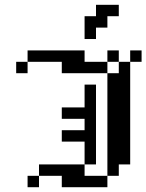

<svg xmlns="http://www.w3.org/2000/svg" viewBox="-20 -782 611 802"><path d="M47.6 -523.8H95.2V-476.2H47.6ZM95.2 -571.4H142.9V-523.8H95.2ZM142.9 -571.4H190.5V-523.8H142.9ZM190.5 -571.4H238.1V-523.8H190.5ZM238.1 -571.4H285.7V-523.8H238.1ZM285.7 -571.4H333.3V-523.8H285.7ZM285.7 -523.8H333.3V-476.2H285.7ZM238.1 -523.8H285.7V-476.2H238.1ZM333.3 -523.8H381V-476.2H333.3ZM381 -523.8H428.6V-476.2H381ZM428.6 -571.4H476.2V-523.8H428.6ZM523.8 -571.4H571.4V-523.8H523.8ZM476.2 -523.8H523.8V-476.2H476.2ZM476.2 -476.2H523.8V-428.6H476.2ZM428.6 -476.2H476.2V-428.6H428.6ZM428.6 -428.6H476.2V-381H428.6ZM476.2 -428.6H523.8V-381H476.2ZM476.2 -381H523.8V-333.3H476.2ZM476.2 -333.3H523.8V-285.7H476.2ZM428.6 -333.3H476.2V-285.7H428.6ZM428.6 -381H476.2V-333.3H428.6ZM333.3 -428.6H381V-381H333.3ZM333.3 -381H381V-333.3H333.3ZM333.3 -333.3H381V-285.7H333.3ZM333.3 -285.7H381V-238.1H333.3ZM333.3 -238.1H381V-190.5H333.3ZM333.3 -190.5H381V-142.9H333.3ZM428.6 -285.7H476.2V-238.1H428.6ZM476.2 -285.7H523.8V-238.1H476.2ZM476.2 -238.1H523.8V-190.5H476.2ZM428.6 -238.1H476.2V-190.5H428.6ZM428.6 -190.5H476.2V-142.9H428.6ZM476.2 -190.5H523.8V-142.9H476.2ZM285.7 -333.3H333.3V-285.7H285.7ZM238.1 -333.3H285.7V-285.7H238.1ZM285.7 -238.1H333.3V-190.5H285.7ZM238.1 -238.1H285.7V-190.5H238.1ZM333.3 -142.9H381V-95.2H333.3ZM285.7 -95.2H333.3V-47.6H285.7ZM238.1 -95.2H285.7V-47.6H238.1ZM190.5 -95.2H238.1V-47.6H190.5ZM142.9 -95.2H190.5V-47.6H142.9ZM95.2 -47.6H142.9V0H95.2ZM238.1 -47.6H285.7V0H238.1ZM285.7 -47.6H333.3V0H285.7ZM333.3 -47.6H381V0H333.3ZM381 -47.6H428.6V0H381ZM428.6 -95.2H476.2V-47.6H428.6ZM428.6 -142.9H476.2V-95.2H428.6ZM476.2 -142.9H523.8V-95.2H476.2ZM428.6 -714.3V-666.7H381V-714.3ZM381 -666.7V-619H333.3V-666.7ZM381 -714.3V-666.7H333.3V-714.3ZM428.6 -761.9V-714.3H381V-761.9ZM476.2 -761.9V-714.3H428.6V-761.9Z"/></svg>

Font: Jacquard 12
Style: Regular
Weight: 400
Designer: Sarah Cadigan-Fried
Version: Version 1.000; ttfautohint (v1.8.4.7-5d5b)